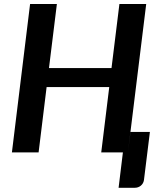

<svg xmlns="http://www.w3.org/2000/svg" viewBox="-20 -742 800 935"><path d="M473 0H578.5L557.5 172.5H635.5C647.5 172.5 657.7 169 666 162C674.3 155 679.3 146 681 135L710 -99.5H615.5L603 0L692 -722.5H561.5L523 -410.5H218.5L257 -722.5H126.5L38 0H168L207 -318H512Z"/></svg>

Font: Lato
Style: Bold Italic
Weight: 700
Italic angle: -7°
Designer: Lukasz Dziedzic
Foundry: tyPoland Lukasz Dziedzic
Version: Version 2.007; 2014-02-27